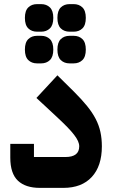

<svg xmlns="http://www.w3.org/2000/svg" viewBox="-20 -913 550 933"><path d="M174 0Q104 0 67 -35Q30 -70 30 -147V-214H145V-150H298Q365 -150 365 -202Q365 -214 359 -227.5Q353 -241 340 -258Q327 -275 306.5 -296Q286 -317 256 -345L157 -437L259 -547L340 -467Q377 -430 403 -398Q429 -366 445 -335Q461 -304 468 -271.5Q475 -239 475 -202Q475 -106 426 -53Q377 0 288 0ZM318 -605Q292 -605 275.5 -621Q259 -637 259 -672Q259 -707 275.5 -723Q292 -739 318 -739H338Q364 -739 380.5 -723Q397 -707 397 -672Q397 -637 380.5 -621Q364 -605 338 -605ZM318 -759Q292 -759 275.5 -775Q259 -791 259 -826Q259 -861 275.5 -877Q292 -893 318 -893H338Q364 -893 380.5 -877Q397 -861 397 -826Q397 -791 380.5 -775Q364 -759 338 -759ZM160 -605Q134 -605 117.5 -621Q101 -637 101 -672Q101 -707 117.5 -723Q134 -739 160 -739H180Q206 -739 222.5 -723Q239 -707 239 -672Q239 -637 222.5 -621Q206 -605 180 -605ZM160 -759Q134 -759 117.5 -775Q101 -791 101 -826Q101 -861 117.5 -877Q134 -893 160 -893H180Q206 -893 222.5 -877Q239 -861 239 -826Q239 -791 222.5 -775Q206 -759 180 -759Z"/></svg>

Font: IBM Plex Sans Arabic
Style: Bold
Weight: 700
Designer: Mike Abbink, Paul van der Laan, Pieter van Rosmalen, Wael Morcos, Khajak Apelian
Foundry: Bold Monday
Version: Version 1.2